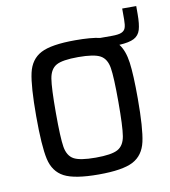

<svg xmlns="http://www.w3.org/2000/svg" viewBox="-73 -670 655 741"><g transform="rotate(-10 255.0 -299.5)"><path d="M510 -607V-576Q510 -536 503.5 -514.5Q497 -493 478 -483Q459 -473 420 -471Q441 -444 447.5 -396Q454 -348 454 -255Q454 -138 442.5 -86.5Q431 -35 390 -13.5Q349 8 255 8Q161 8 120 -13.5Q79 -35 67.5 -86.5Q56 -138 56 -255Q56 -372 67.5 -423.5Q79 -475 120 -496.5Q161 -518 255 -518Q317 -518 352 -510H398Q423 -510 435 -515Q447 -520 451 -531Q455 -542 455 -564V-607ZM378 -255Q378 -352 372 -388.5Q366 -425 341.5 -438.5Q317 -452 255 -452Q193 -452 169 -438.5Q145 -425 139 -388.5Q133 -352 133 -255Q133 -157 139 -121Q145 -85 169 -71.5Q193 -58 255 -58Q317 -58 341.5 -71.5Q366 -85 372 -121.5Q378 -158 378 -255Z"/></g></svg>

Font: Assailand
Style: Regular
Weight: 400
Designer: Hector Gatti with collaboration of the Omnibus-Type team
Foundry: Omnibus-Type
Version: Version 0.072;October 19, 2019;FontCreator 12.0.0.2547 64-bi